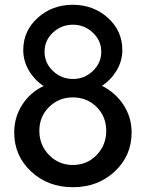

<svg xmlns="http://www.w3.org/2000/svg" viewBox="-20 -780 614 810"><path d="M410.2 -418Q467.3 -389.2 501.2 -337.2Q535.2 -285.2 535.2 -221.2Q535.2 -123 464.1 -56.6Q393.1 9.8 287.1 9.8Q182.1 9.8 111.1 -56.6Q40 -123 40 -221.2Q40 -285.2 73.5 -337.6Q106.9 -390.1 164.1 -417Q125 -442.9 101.6 -482.9Q78.1 -522.9 78.1 -568.8Q78.1 -649.9 139.2 -704.8Q200.2 -759.8 287.1 -759.8Q374 -759.8 435.1 -704.8Q496.1 -649.9 496.1 -568.8Q496.1 -522.9 472.2 -482.9Q448.2 -442.9 410.2 -418ZM288.1 -675.8Q239.3 -675.8 203.6 -642.8Q168 -609.9 168 -562Q168 -514.2 203.4 -480.5Q238.8 -446.8 288.1 -446.8Q335.9 -446.8 371.6 -480.5Q407.2 -514.2 407.2 -562Q407.2 -608.9 371.6 -642.3Q335.9 -675.8 288.1 -675.8ZM287.1 -84Q347.2 -84 387.7 -126Q428.2 -168 428.2 -228Q428.2 -288.1 387.7 -328.6Q347.2 -369.1 287.1 -369.1Q228 -369.1 187 -328.6Q146 -288.1 146 -228Q146 -168 187 -126Q228 -84 287.1 -84Z"/></svg>

Font: Oakes Grotesk
Style: Medium Italic
Weight: 500
Designer: Samuel Oakes
Foundry: Samuel Oakes
Version: Version 1.0 | wf-rip DC20170320